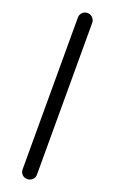

<svg xmlns="http://www.w3.org/2000/svg" viewBox="-178 -782 609 1018"><g transform="rotate(20 126.5 -272.5)"><path d="M167 -700.2V155.8Q167 172.9 155 184.3Q143.1 195.8 126 195.8Q108.9 195.8 97.4 184.3Q85.9 172.9 85.9 155.8V-700.2Q85.9 -717.3 97.4 -729.2Q108.9 -741.2 126 -741.2Q143.1 -741.2 155 -729.2Q167 -717.3 167 -700.2Z"/></g></svg>

Font: Aka-Acid-Varela
Style: Regular
Weight: 400
Designer: Joe Prince, Avraham Cornfeld, Cyberella
Foundry: Joe Prince, Avraham Cornfeld, Cyberella
Version: Version 2.000; ttfautohint (v1.5.33-1714) -l 8 -r 50 -G 200 